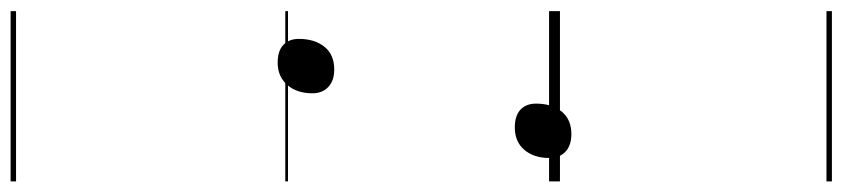

<svg xmlns="http://www.w3.org/2000/svg" viewBox="-618 -432 1550 353"><g transform="rotate(-90 156.5 -255.0)"><path d="M87 21Q66 21 54.5 10Q43 -1 43 -19Q43 -48 58 -65.5Q73 -83 99 -83Q121 -83 132 -72.5Q143 -62 143 -44Q143 -15 128.5 3Q114 21 87 21ZM206 -415Q185 -415 173.5 -426Q162 -437 162 -455Q162 -484 177.5 -501.5Q193 -519 218 -519Q240 -519 251 -508.5Q262 -498 262 -480Q262 -451 247.5 -433Q233 -415 206 -415ZM0 490H313V500H0ZM0 -20H313V0H0ZM0 -505H313V-500H0ZM0 -1010H313V-1000H0Z"/></g></svg>

Font: Playwrite AU QLD Guides
Style: Regular
Weight: 400
Designer: Veronika Burian, José Scaglione
Foundry: TypeTogether
Version: Version 1.003